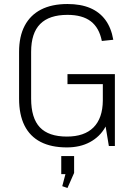

<svg xmlns="http://www.w3.org/2000/svg" viewBox="-20 -727 669 956"><path d="M313 7Q235 7 182 -20.5Q129 -48 102 -102Q75 -156 75 -236V-469Q75 -546 103 -599Q131 -652 184.5 -679.5Q238 -707 316 -707Q382 -707 429 -687Q476 -667 505 -627.5Q534 -588 544 -529L487 -523Q474 -589 432 -621Q390 -653 316 -653Q225 -653 180 -607.5Q135 -562 135 -469V-236Q135 -139 178.5 -93Q222 -47 313 -47Q400 -47 445.5 -92.5Q491 -138 492 -226L531 -205Q531 -141 504 -93.5Q477 -46 428 -19.5Q379 7 313 7ZM492 -181V-343L511 -308H316V-358H552V0H522ZM349 50V134L316 209L290 200L318 94L345 140H285V50Z"/></svg>

Font: Pathway Extreme 8pt Thin
Style: Regular
Weight: 100
Designer: Eduardo Rodriguez Tunni
Foundry: Eduardo Rodriguez Tunni
Version: Version 1.000